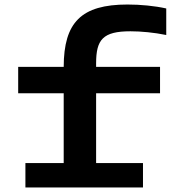

<svg xmlns="http://www.w3.org/2000/svg" viewBox="-20 -830 818 850"><path d="M716 -675V-792.5C665 -804 601.5 -810 544.5 -810C339 -810 262.5 -730.5 262 -534H60.5V-417H262V-108H92.5V0H613V-108H405.5V-417H688.5V-534H405.5V-549.5C405.5 -654.5 435 -691.5 557.5 -691.5C604 -691.5 663 -686 716 -675Z"/></svg>

Font: Monaspace Neon Wide
Style: Bold
Weight: 700
Width: 7
Designer: Riley Cran & the Lettermatic Team
Foundry: Lettermatic
Version: Version 1.000 (Monaspace Neon)